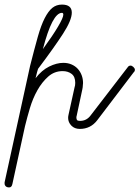

<svg xmlns="http://www.w3.org/2000/svg" viewBox="-144 -571 608 837"><path d="M-90 231Q-93 246 -104 246Q-114 246 -119 241Q-124 236 -124 229Q-124 225 -124 224L-13 -283Q6 -358 20.5 -409.5Q35 -461 51 -492Q67 -523 84.5 -537Q102 -551 126 -551Q169 -551 169 -516Q169 -483 130.5 -423.5Q92 -364 22 -271L18 -258L11 -230Q38 -265 70.5 -281Q103 -297 132 -297Q152 -297 168 -290Q184 -283 195 -271Q206 -259 212 -243Q218 -227 218 -209Q217 -204 217 -197.5Q217 -191 215 -182L190 -65Q189 -63 189 -59Q189 -51 192 -47.5Q195 -44 205 -44Q234 -44 252 -69L412 -277Q417 -285 425 -285Q431 -285 437.5 -279Q444 -273 444 -267Q444 -260 439 -256L280 -47Q251 -9 204 -9Q181 -9 167 -23.5Q153 -38 153 -57Q153 -64 155 -72L181 -190Q184 -198 184 -210Q184 -237 168 -249Q152 -261 129 -261Q93 -261 66 -237Q39 -213 19 -177.5Q-1 -142 -13.5 -100Q-26 -58 -35 -21ZM43 -357Q86 -416 109 -455Q132 -494 132 -507Q132 -515 126 -515Q84 -515 43 -357Z"/></svg>

Font: Gruenewald VA
Style: Regular
Weight: 400
Designer: Peter Wiegel
Foundry: Peter Wiegel, nach dem Schriftentwurf von Dr. H. Gr¸newald
Version: Version 0.007